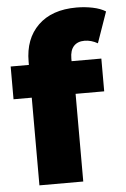

<svg xmlns="http://www.w3.org/2000/svg" viewBox="-54 -790 542 829"><g transform="rotate(-5 217.5 -375.5)"><path d="M268 -522H397V-380H273V0H83V-380H4V-522H83V-536Q83 -635 142.5 -693Q202 -751 309 -751Q345 -751 379 -744Q413 -737 435 -723L388 -589Q360 -605 331 -605Q301 -605 284.5 -587Q268 -569 268 -534Z"/></g></svg>

Font: Idrija
Style: Regular
Weight: 800
Designer: Julieta Ulanovsky
Foundry: Julieta Ulanovsky
Version: Version 7.200